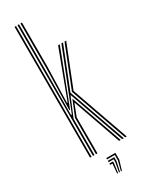

<svg xmlns="http://www.w3.org/2000/svg" viewBox="-244 -836 776 1017"><g transform="rotate(-30 143.5 -327.5)"><path d="M75.8 0V-800H85V-518.5L83.5 -246H88.2L194.2 -512L228.8 -600H238.8L139.8 -349.8L263.8 0H254L134.2 -339.2L85 -221.8V0ZM57.8 0V-800H66.8V0ZM88.5 -271.8 94 -526.2V-800H103.2V-533.8L97 -311.8H100.5L183.2 -532L208.8 -600H219L189.5 -523L92.5 -271.8ZM272.5 0 149 -349.8 248 -600H258.2L158.8 -349.5L282.2 0ZM94 0V-222.2L133 -317.2L245.2 0H235.5L132 -294.5L103.2 -220.2V0ZM163 145 178.2 86.5V53.2H131V45H186.5V86.5L169 145ZM151.2 145 161.8 86.5V70H131V61.8H170V86.5L157 145ZM139.8 145 145 86.5H131V78.2H153.2V86.5L145.5 145Z"/></g></svg>

Font: Big Shoulders Inline Display Light
Style: Regular
Weight: 300
Designer: Patric King
Foundry: XO Type Co
Version: Version 1.000